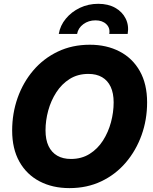

<svg xmlns="http://www.w3.org/2000/svg" viewBox="-20 -972 799 1003"><path d="M342.8 10.7Q254.4 10.7 186.8 -24.7Q119.1 -60.1 81.3 -127.4Q43.5 -194.8 43.5 -290Q43.5 -379.9 72 -460.7Q100.6 -541.5 153.8 -604Q207 -666.5 282 -702.4Q356.9 -738.3 449.2 -738.3Q537.1 -738.3 604.7 -703.1Q672.4 -668 710.4 -600.6Q748.5 -533.2 748.5 -437Q748.5 -346.7 719.5 -265.9Q690.4 -185.1 637 -122.6Q583.5 -60.1 509 -24.7Q434.6 10.7 342.8 10.7ZM350.6 -141.6Q406.2 -141.6 448.2 -168Q490.2 -194.3 518.1 -238Q545.9 -281.7 559.8 -333.7Q573.7 -385.7 573.7 -437Q573.7 -485.4 558.1 -518.6Q542.5 -551.8 513.2 -568.8Q483.9 -585.9 441.9 -585.9Q386.2 -585.9 344.2 -559.6Q302.2 -533.2 274.2 -489.7Q246.1 -446.3 231.9 -394.3Q217.8 -342.3 217.8 -291Q217.8 -242.2 233.6 -209Q249.5 -175.8 279.1 -158.7Q308.6 -141.6 350.6 -141.6ZM493.2 -952.1Q544.9 -952.1 582 -931.2Q619.1 -910.2 636.7 -874.5Q654.3 -838.9 647 -794.9H550.8Q556.2 -825.7 535.4 -845.7Q514.6 -865.7 479 -865.7Q442.4 -865.7 415.3 -845.7Q388.2 -825.7 382.8 -794.9H287.1Q294.4 -838.9 324 -874.5Q353.5 -910.2 397.5 -931.2Q441.4 -952.1 493.2 -952.1Z"/></svg>

Font: Inter 24pt ExtraBold
Style: Italic
Weight: 800
Italic angle: -9.3988°
Designer: Rasmus Andersson
Foundry: rsms
Version: Version 4.001;git-66647c0bb